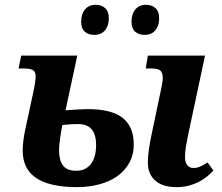

<svg xmlns="http://www.w3.org/2000/svg" viewBox="-20 -767 922 797"><path d="M535.2 -168Q535.2 -124 516.6 -90.8Q498 -57.6 466.1 -35.2Q434.1 -12.7 391.1 -1.5Q348.1 9.8 299.8 9.8Q187.5 9.8 130.9 -27.6Q74.2 -64.9 74.2 -142.1Q74.2 -162.6 77.4 -186.5Q80.6 -210.4 85 -230L119.1 -388.2Q123.5 -408.7 125.7 -425.3Q127.9 -441.9 127.9 -450.2Q127.9 -470.2 115.7 -476.6Q103.5 -482.9 75.2 -482.9H57.1L67.9 -536.1H300.8L252 -309.1Q280.8 -311.5 305.4 -312.7Q330.1 -314 344.2 -314Q443.8 -314 489.5 -277.3Q535.2 -240.7 535.2 -168ZM238.8 -248Q236.3 -236.3 234.1 -222.4Q231.9 -208.5 229.7 -194.3Q227.5 -180.2 226.3 -166.7Q225.1 -153.3 225.1 -143.1Q225.1 -102.1 241.5 -80.1Q257.8 -58.1 296.9 -58.1Q317.9 -58.1 333.3 -66.2Q348.6 -74.2 358.9 -88.4Q369.1 -102.5 374 -121.8Q378.9 -141.1 378.9 -164.1Q378.9 -209.5 360.1 -230.7Q341.3 -252 305.2 -252Q280.3 -252 264.9 -250.5Q249.5 -249 238.8 -248ZM831.1 -536.1 761.7 -210.9Q755.9 -183.6 752 -159.9Q748 -136.2 748 -115.2Q748 -93.3 757.1 -81.5Q766.1 -69.8 782.7 -69.8Q798.3 -69.8 811.5 -75.7Q824.7 -81.5 841.8 -92.8L865.7 -59.1Q854 -46.4 838.9 -33.9Q823.7 -21.5 804.7 -11.7Q785.6 -2 762.9 3.9Q740.2 9.8 712.9 9.8Q655.3 9.8 624.5 -17.3Q593.8 -44.4 593.8 -92.8Q593.8 -114.3 597.7 -144Q601.6 -173.8 609.9 -211.9L648.9 -397.9Q650.4 -404.3 651.6 -411.1Q652.8 -418 653.8 -424.1Q654.8 -430.2 655.3 -434.6Q655.8 -439 655.8 -440.9Q655.8 -454.6 652.8 -462.9Q649.9 -471.2 643.6 -475.6Q637.2 -480 627.2 -481.4Q617.2 -482.9 603 -482.9H585L593.8 -536.1ZM431.6 -691.9Q431.6 -672.4 426.3 -659.2Q420.9 -646 412.6 -637.7Q404.3 -629.4 393.6 -625.7Q382.8 -622.1 372.1 -622.1Q347.2 -622.1 332 -635.5Q316.9 -648.9 316.9 -676.8Q316.9 -709 333 -728Q349.1 -747.1 377 -747.1Q400.9 -747.1 416.3 -733.4Q431.6 -719.7 431.6 -691.9ZM640.6 -691.9Q640.6 -672.4 635.3 -659.2Q629.9 -646 621.6 -637.7Q613.3 -629.4 602.5 -625.7Q591.8 -622.1 581.1 -622.1Q556.2 -622.1 541 -635.5Q525.9 -648.9 525.9 -676.8Q525.9 -709 542 -728Q558.1 -747.1 585.9 -747.1Q609.9 -747.1 625.2 -733.4Q640.6 -719.7 640.6 -691.9Z"/></svg>

Font: Droid Serif
Style: Bold Italic
Weight: 700
Italic angle: -12°
Designer: Monotype Design team
Foundry: Monotype Imaging Inc.
Version: Version 1.03